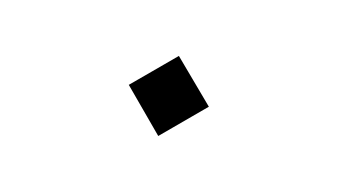

<svg xmlns="http://www.w3.org/2000/svg" viewBox="-32 -332 431 245"><g transform="rotate(15 183.5 -209.5)"><path d="M183.6 -156.7 130.4 -210 182.6 -262.2 236.3 -209.5Z"/></g></svg>

Font: Vazirmatn RD Thin
Style: Regular
Weight: 100
Designer: Saber Rastikerdar
Foundry: Saber Rastikerdar
Version: Version 32.102